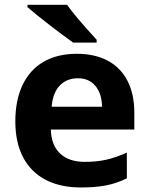

<svg xmlns="http://www.w3.org/2000/svg" viewBox="-20 -784 631 813"><path d="M44.9 -269.5Q44.9 -359.9 75.7 -424.3Q106.4 -488.8 164.8 -522.5Q223.1 -556.2 305.2 -556.2Q381.8 -556.2 436.5 -526.9Q491.2 -497.6 520 -441.4Q548.8 -385.3 548.8 -306.2V-235.4H195.3Q196.8 -169.9 234.1 -134.3Q271.5 -98.6 338.4 -98.6Q387.7 -98.6 427.5 -107.2Q467.3 -115.7 517.1 -137.7V-28.8Q473.1 -7.3 428.5 1.2Q383.8 9.8 322.3 9.8Q234.9 9.8 172.6 -22.9Q110.4 -55.7 77.6 -118.4Q44.9 -181.2 44.9 -269.5ZM310.1 -452.6Q262.7 -452.6 233.2 -421.9Q203.6 -391.1 198.7 -332H412.1Q411.1 -387.7 384 -420.2Q356.9 -452.6 310.1 -452.6ZM96.2 -753.9V-763.7H264.2Q292.5 -721.2 389.2 -615.7V-603.5H290Q248.5 -632.8 189.7 -678.2Q130.9 -723.6 96.2 -753.9Z"/></svg>

Font: Viking Open Sans
Style: Bold
Weight: 700
Foundry: Ascender Corporation
Version: Version 2.001